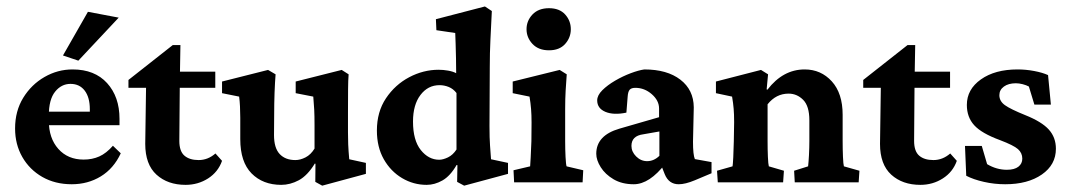

<svg xmlns="http://www.w3.org/2000/svg" viewBox="-20 -567 3322 597"><path d="M203.1 5.9Q151.4 5.9 111.6 -16.8Q71.8 -39.6 49.3 -78.9Q26.9 -118.2 26.9 -167.5Q26.9 -221.7 52.2 -262.9Q77.6 -304.2 118.4 -327.6Q159.2 -351.1 205.6 -351.1Q274.4 -351.1 313 -308.6Q351.6 -266.1 351.6 -197.3V-177.7H120.6V-219.7H272.5L259.3 -199.7V-227.5Q259.3 -264.2 243.4 -285.2Q227.5 -306.2 199.2 -306.2Q170.9 -306.2 151.4 -282Q131.8 -257.8 131.8 -207.5V-191.4Q131.8 -137.2 161.4 -104Q190.9 -70.8 240.2 -70.8Q267.1 -70.8 288.8 -80.6Q310.5 -90.3 331.1 -113.8L355.5 -90.3Q333.5 -43 293.5 -18.6Q253.4 5.9 203.1 5.9ZM223.6 -378.4 175.8 -394.5 253.4 -530.3 349.1 -512.2Z M670.4 -66.9Q658.2 -32.2 627 -12.2Q595.7 7.8 557.1 7.8Q501.5 7.8 466.6 -23.9Q431.6 -55.7 431.6 -119.6L434.1 -293.9H379.4V-318.4L517.1 -426.8H541L539.1 -314.5L537.6 -128.9Q537.6 -96.7 553.5 -83Q569.3 -69.3 597.7 -69.3Q626.5 -69.3 649.9 -89.8ZM502 -293.9V-344.2H649.4V-293.9Z M1065.9 -71.8 1117.7 -60.5V-26.4L981.9 10.3L960.4 -1.5L960.9 -57.6L959 -58.6Q936 -21 909.2 -6.6Q882.3 7.8 854.5 7.8Q797.4 7.8 762.2 -27.8Q727.1 -63.5 727.1 -134.3V-201.2Q727.1 -238.3 723.6 -266.6L670.4 -277.3V-313.5L813.5 -349.6L836.9 -335.9Q835 -313 833.7 -279.1Q832.5 -245.1 832.5 -210.9L832 -147Q832 -106.9 849.6 -88.1Q867.2 -69.3 898.4 -69.3Q913.6 -69.3 929.9 -77.6Q946.3 -85.9 958 -105V-177.2Q958 -207.5 957 -226.3Q956.1 -245.1 954.1 -266.6L899.4 -277.3V-313.5L1042.5 -349.6L1064 -335.9Q1062.5 -317.9 1062.3 -290Q1062 -262.2 1062 -218.8V-155.3Q1062 -138.2 1062.7 -118.2Q1063.5 -98.1 1065.9 -71.8Z M1423.3 10.3 1401.4 -1.5 1402.3 -53.2 1399.9 -54.2Q1379.9 -19.5 1355.7 -5.9Q1331.5 7.8 1306.6 7.8Q1265.6 7.8 1230.2 -13.2Q1194.8 -34.2 1173.3 -72Q1151.9 -109.9 1151.9 -161.1Q1151.9 -219.2 1180.2 -261.5Q1208.5 -303.7 1252.4 -326.9Q1296.4 -350.1 1343.8 -350.1Q1358.4 -350.1 1373.5 -347.4Q1388.7 -344.7 1398.4 -339.4Q1398.4 -360.4 1397.9 -385Q1397.5 -409.7 1396.7 -431.4Q1396 -453.1 1395.5 -464.4L1336.9 -473.1L1335.4 -507.3L1487.8 -546.9L1509.3 -532.7Q1506.8 -483.9 1504.9 -443.1Q1502.9 -402.3 1502.9 -357.4L1502 -175.3Q1502 -137.2 1503.7 -114.3Q1505.4 -91.3 1506.8 -71.8L1559.6 -60.5V-26.4ZM1345.7 -70.3Q1357.4 -70.3 1372.8 -77.6Q1388.2 -85 1399.4 -102.1V-277.8Q1389.2 -291 1375.2 -296.6Q1361.3 -302.2 1346.7 -302.2Q1310.5 -302.2 1287.4 -271.7Q1264.2 -241.2 1264.2 -189Q1264.2 -130.9 1288.3 -100.6Q1312.5 -70.3 1345.7 -70.3Z M1578.6 0 1576.7 -37.6 1628.4 -49.8Q1628.9 -54.7 1630.1 -77.4Q1631.3 -100.1 1632.3 -127.9L1632.8 -186Q1632.8 -210 1631.3 -228Q1629.9 -246.1 1626.5 -266.6L1574.2 -277.3V-313.5L1720.2 -349.6L1742.2 -335.9Q1740.2 -310.5 1738.8 -285.2Q1737.3 -259.8 1737.3 -228V-127.9Q1737.3 -102.5 1738.5 -79.1Q1739.7 -55.7 1741.7 -49.8L1793.5 -37.6L1791.5 0ZM1687 -410.6Q1654.3 -410.6 1635.7 -430.4Q1617.2 -450.2 1617.2 -476.1Q1617.2 -502.4 1635.7 -522Q1654.3 -541.5 1687 -541.5Q1719.7 -541.5 1737.3 -522Q1754.9 -502.4 1754.9 -476.1Q1754.9 -450.2 1737.3 -430.4Q1719.7 -410.6 1687 -410.6Z M1950.7 5.9Q1914.1 5.9 1887.9 -9.5Q1861.8 -24.9 1847.9 -47.1Q1834 -69.3 1834 -88.9Q1834 -146 1906.2 -167L2029.3 -202.6V-229.5Q2029.3 -254.4 2006.6 -274.2Q1983.9 -293.9 1955.6 -293.9Q1942.9 -293.9 1937.7 -287.8Q1932.6 -281.7 1931.6 -266.1L1927.7 -216.8Q1888.2 -208.5 1862.5 -219.2Q1836.9 -230 1836.9 -254.9Q1836.9 -270.5 1852.8 -286.4Q1868.7 -302.2 1892.6 -316.2Q1916.5 -330.1 1941.2 -339.4Q1965.8 -348.6 1983.4 -351.1Q2054.2 -351.1 2095.5 -319.3Q2136.7 -287.6 2137.2 -233.4L2134.8 -126.5Q2134.8 -85.4 2140.6 -72.3L2192.4 -63V-28.3L2140.1 -6.3Q2110.8 5.9 2090.3 5.9Q2059.6 5.9 2046.9 -25.4L2032.7 -61.5L2049.3 -58.6Q1999.5 5.9 1950.7 5.9ZM1992.2 -65.9Q2013.2 -65.9 2030.3 -82.5V-158.2L1980 -149.4Q1943.4 -144.5 1943.4 -113.3Q1943.4 -95.2 1958 -80.6Q1972.7 -65.9 1992.2 -65.9Z M2211.9 0 2209.5 -36.1 2257.8 -49.8Q2258.8 -55.2 2260 -77.9Q2261.2 -100.6 2261.7 -127.9L2262.7 -187.5Q2262.7 -211.9 2261.2 -229Q2259.8 -246.1 2256.3 -266.6L2206.1 -277.3V-313.5L2346.2 -349.6L2368.2 -335.9L2363.8 -289.1L2366.2 -288.1Q2414.6 -351.1 2481.9 -351.1Q2532.7 -351.1 2566.4 -314Q2600.1 -276.9 2600.1 -210V-128.9Q2600.1 -102.5 2601.1 -79.3Q2602.1 -56.2 2604 -49.8L2652.3 -36.1L2649.9 0H2451.2L2449.2 -36.1L2492.7 -49.8Q2494.1 -61.5 2495.4 -84.7Q2496.6 -107.9 2496.6 -128.4V-192.9Q2496.6 -237.3 2477.3 -256.6Q2458 -275.9 2432.1 -275.9Q2393.1 -275.9 2366.7 -242.7V-127.9Q2366.7 -102.1 2367.7 -79.1Q2368.7 -56.2 2370.6 -49.8L2417.5 -36.1L2415 0Z M2955.1 -66.9Q2942.9 -32.2 2911.6 -12.2Q2880.4 7.8 2841.8 7.8Q2786.1 7.8 2751.2 -23.9Q2716.3 -55.7 2716.3 -119.6L2718.8 -293.9H2664.1V-318.4L2801.8 -426.8H2825.7L2823.7 -314.5L2822.3 -128.9Q2822.3 -96.7 2838.1 -83Q2854 -69.3 2882.3 -69.3Q2911.1 -69.3 2934.6 -89.8ZM2786.6 -293.9V-344.2H2934.1V-293.9Z M3105.5 5.9Q3071.8 5.9 3039.3 -1.5Q3006.8 -8.8 2984.4 -20.5L2980.5 -113.3H3032.7L3049.3 -56.6Q3078.6 -39.1 3110.8 -39.1Q3134.3 -39.1 3146.5 -48.6Q3158.7 -58.1 3158.7 -73.7Q3158.7 -91.3 3145.3 -103.3Q3131.8 -115.2 3089.4 -131.3Q3032.2 -152.3 3009.3 -177.5Q2986.3 -202.6 2986.3 -240.7Q2986.3 -289.1 3030 -320.1Q3073.7 -351.1 3144 -351.1Q3169.9 -351.1 3195.8 -346.2Q3221.7 -341.3 3238.8 -333.5L3247.6 -241.7H3196.3L3179.2 -297.9Q3171.4 -302.2 3159.9 -305.2Q3148.4 -308.1 3138.7 -308.1Q3115.7 -308.1 3101.6 -297.9Q3087.4 -287.6 3087.4 -271Q3087.4 -252.4 3104.7 -240Q3122.1 -227.5 3168 -209Q3219.2 -188.5 3241.2 -164.1Q3263.2 -139.6 3263.2 -104.5Q3263.2 -54.7 3219.5 -24.4Q3175.8 5.9 3105.5 5.9Z"/></svg>

Font: Lateef
Style: Bold
Weight: 700
Designer: SIL International
Foundry: SIL International
Version: Version 4.200